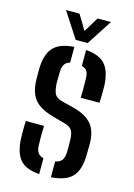

<svg xmlns="http://www.w3.org/2000/svg" viewBox="-118 -824 623 893"><g transform="rotate(15 194.0 -377.0)"><path d="M38 -134Q37.5 -157 37.5 -177.5Q37.5 -198 39 -215.5H126.5Q125 -184 125.2 -162.2Q125.5 -140.5 126 -124Q126.5 -99.5 135 -86.8Q143.5 -74 162.5 -69.5V7Q96 2 68.2 -31.5Q40.5 -65 38 -134ZM219 7V-69Q240.5 -73 250.5 -86Q260.5 -99 261 -124.5Q261.5 -139 261.5 -147.2Q261.5 -155.5 261.5 -163Q261.5 -170.5 261 -183Q260.5 -213 251.8 -228.5Q243 -244 216.5 -251.5L156.5 -268Q114.5 -280 88.2 -297.8Q62 -315.5 49.5 -344Q37 -372.5 36 -416.5Q36 -431.5 36 -442Q36 -452.5 36 -464.5Q37 -534.5 66.8 -568.2Q96.5 -602 167.5 -607V-531Q149.5 -526.5 141.5 -514.2Q133.5 -502 132.5 -478Q132.5 -470.5 132 -457.5Q131.5 -444.5 131.5 -425.5Q132.5 -393.5 140.5 -374.5Q148.5 -355.5 178.5 -347.5L234 -333.5Q294.5 -318.5 324 -285.5Q353.5 -252.5 353.5 -187Q353.5 -171.5 353.2 -159.5Q353 -147.5 352.5 -132Q351 -63.5 320.8 -30.8Q290.5 2 219 7ZM257 -386Q258 -401 258 -418.5Q258 -436 258 -451.8Q258 -467.5 257.5 -478Q257 -501.5 249.5 -513.8Q242 -526 224 -530V-607Q289.5 -602 317.8 -569Q346 -536 349 -467Q349 -459 349 -443.8Q349 -428.5 348.8 -412.2Q348.5 -396 347.5 -386ZM165 -640 85.5 -762.5H150.5L194 -690.5L237.5 -762.5H302L222.5 -640Z"/></g></svg>

Font: Big Shoulders Stencil Text Thin SemiBold
Style: Regular
Weight: 600
Version: Version 2.001